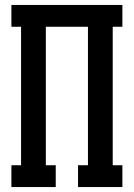

<svg xmlns="http://www.w3.org/2000/svg" viewBox="-20 -755 540 775"><path d="M26 0V-88H65V-647H26V-735H474V-647H435V-88H474V0H295V-88H335V-647H165V-88H205V0Z"/></svg>

Font: Iosevka Curly Slab Semibold
Style: Regular
Weight: 600
Monospace: yes
Designer: Belleve Invis
Foundry: Belleve Invis
Version: Version 22.1.2; ttfautohint (v1.8.4)